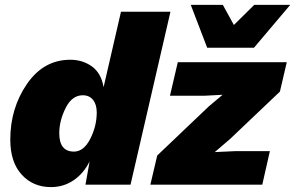

<svg xmlns="http://www.w3.org/2000/svg" viewBox="-20 -754 1205 784"><path d="M826 -559 759 -734H890L935 -652L1018 -734H1165L1017 -559ZM188 10Q115 10 68.5 -41Q22 -92 22 -184Q22 -312 90 -411Q158 -510 267 -510Q317 -510 355 -483Q393 -456 403 -398L474 -706H676L513 0H329L346 -95Q321 -45 280 -17.5Q239 10 188 10ZM594 0 622 -119 832 -319 889 -367 814 -363H674L706 -500H1151L1123 -380L920 -187L857 -133L944 -137H1082L1051 0ZM282 -135Q322 -135 348.5 -187Q375 -239 375 -295Q375 -327 360 -346Q345 -365 318 -365Q274 -365 248 -313Q222 -261 222 -210Q222 -135 282 -135Z"/></svg>

Font: Elaine Sans ExtraBold
Style: Italic
Weight: 800
Italic angle: -13°
Designer: Wei Huang
Foundry: Wei Huang
Version: Version 2.001;December 24, 2019;FontCreator 12.0.0.2547 64-b